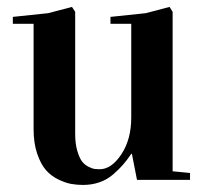

<svg xmlns="http://www.w3.org/2000/svg" viewBox="-20 -520 598 555"><path d="M376 0 361.3 -75.2H359.4Q346.7 -56.6 335.4 -43.7Q324.2 -30.8 307.1 -15.9Q290 -1 267.8 6.8Q245.6 14.6 220.2 14.6Q202.6 14.6 186 11.7Q169.4 8.8 148.7 -1.2Q127.9 -11.2 113 -28.1Q98.1 -44.9 87.6 -75.4Q77.1 -106 77.1 -147V-451.2H17.1V-471.2L119.1 -481.9L188 -500L197.3 -485.8V-133.3Q197.3 -104.5 203.4 -84Q209.5 -63.5 217 -53.5Q224.6 -43.5 236.1 -37.8Q247.6 -32.2 253.9 -31.5Q260.3 -30.8 268.1 -30.8Q302.2 -30.8 330.8 -74Q359.4 -117.2 359.4 -180.2V-451.2H299.3V-471.2L401.4 -481.9L470.2 -500L479 -485.8V-24.9L529.3 -20V0Z"/></svg>

Font: VidalokaRegular
Style: Regular
Weight: 400
Designer: Cyreal (www.cyreal.org)
Foundry: Cyreal (www.cyreal.org)
Version: Version 1.000